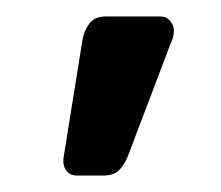

<svg xmlns="http://www.w3.org/2000/svg" viewBox="-20 -621 268 233"><path d="M73 -408Q65 -408 60.5 -414Q56 -420 57 -429L80 -572Q82 -584 88.5 -592.5Q95 -601 108 -601H175Q182 -601 186.5 -595.5Q191 -590 191 -584Q191 -576 187 -568L135 -431Q131 -421 124.5 -414.5Q118 -408 106 -408Z"/></svg>

Font: RubikRegular
Style: Regular
Weight: 400
Designer: Hubert and Fischer
Foundry: Hubert and Fischer
Version: Version 2.300;gftools[0.9.30]